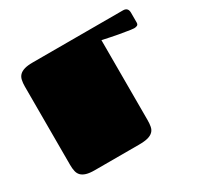

<svg xmlns="http://www.w3.org/2000/svg" viewBox="-114 -636 797 772"><g transform="rotate(-30 284.0 -250.0)"><path d="M120.1 -500Q96.7 -500 82 -495.6Q67.4 -491.2 59.1 -482.9Q50.8 -474.6 47.9 -461.9Q44.9 -448.7 44.9 -432.1V-67.9Q44.9 -50.8 47.9 -38.1Q50.8 -25.4 59.1 -17.1Q67.4 -8.8 82 -4.4Q96.7 0 120.1 0H325.2Q352.1 0 367.7 -4.4Q383.3 -8.8 391.6 -17.6Q399.9 -25.9 402.3 -39.1Q404.8 -51.8 404.8 -68.8V-429.7V-439.5Q424.3 -435.1 442.4 -431.6L474.6 -425.3Q490.2 -422.4 503.9 -420.4Q517.6 -418 527.8 -416.5Q538.1 -415 543 -415Q551.3 -415 557.1 -418Q563 -420.9 563 -430.7V-475.6Q563 -500 539.6 -500Z"/></g></svg>

Font: Fascinate Cyrillic
Style: Regular
Weight: 900
Designer: Denis Ignatov
Foundry: Astigmatic (AOETI)
Version: Version 1.00 November 30, 2018, initial release